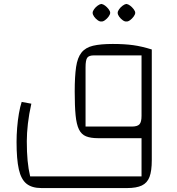

<svg xmlns="http://www.w3.org/2000/svg" viewBox="-20 -701 900 974"><path d="M190 253Q142 253 114.5 231Q87 209 75.5 158Q64 107 64 19Q64 -15 67 -53Q70 -91 76 -125.5Q82 -160 90 -184L139 -175Q127 -122 121.5 -73.5Q116 -25 116 15Q116 71 120 113.5Q124 156 133 194H698V0H750V112Q750 166 738.5 196.5Q727 227 699.5 240Q672 253 625 253ZM478 0Q440 0 416.5 -9.5Q393 -19 380.5 -44.5Q368 -70 363.5 -116.5Q359 -163 359 -237Q359 -313 366 -361Q373 -409 393.5 -434.5Q414 -460 452 -469Q490 -478 552 -478Q611 -478 655 -472Q699 -466 750 -450V0ZM414 -59H649Q677 -59 687.5 -70.5Q698 -82 698 -113V-420H456Q431 -420 422.5 -408Q414 -396 414 -359ZM494 -592Q486 -591 475.5 -598.5Q465 -606 457.5 -616.5Q450 -627 450 -636Q450 -644 457.5 -654.5Q465 -665 475.5 -672.5Q486 -680 494 -681Q503 -680 513 -672.5Q523 -665 531 -654.5Q539 -644 539 -636Q539 -628 531 -617Q523 -606 512.5 -598.5Q502 -591 494 -592ZM621 -592Q613 -591 602.5 -598.5Q592 -606 584.5 -616.5Q577 -627 577 -636Q577 -644 584.5 -654.5Q592 -665 602.5 -672.5Q613 -680 621 -681Q630 -680 640 -672.5Q650 -665 658 -654.5Q666 -644 666 -636Q666 -628 658 -617Q650 -606 639.5 -598.5Q629 -591 621 -592Z"/></svg>

Font: Changa ExtraLight
Style: Regular
Weight: 250
Designer: Eduardo Rodriguez Tunni
Foundry: Eduardo Rodriguez Tunni
Version: Version 3.002; ttfautohint (v1.8.2)